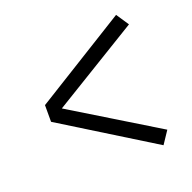

<svg xmlns="http://www.w3.org/2000/svg" viewBox="-96 -686 692 692"><g transform="rotate(-20 250.0 -340.0)"><path d="M418 -90 66 -308V-372L418 -590L450 -542L119 -340L450 -138Z"/></g></svg>

Font: Iosevka Curly Light
Style: Regular
Weight: 300
Monospace: yes
Designer: Belleve Invis
Foundry: Belleve Invis
Version: Version 22.1.2; ttfautohint (v1.8.4)